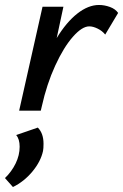

<svg xmlns="http://www.w3.org/2000/svg" viewBox="-51 -445 495 772"><path d="M424 -393 372 -306Q360 -321 341.5 -330Q323 -339 308 -339Q279 -339 242 -297Q205 -255 171 -181Q137 -107 117 -17L113 0H26L120 -418H204L177 -292Q216 -356 260 -390.5Q304 -425 347 -425Q369 -425 391 -417Q413 -409 424 -393ZM-31 271Q-4 245 12 212Q28 179 28 145Q28 114 14 98L101 68Q124 91 124 133Q124 152 122 162Q113 204 79.5 244.5Q46 285 1 307Z"/></svg>

Font: Ysabeau Semibold
Style: Italic
Weight: 600
Italic angle: -12°
Designer: Christian Thalmann (Catharsis Fonts)
Version: Version 0.003